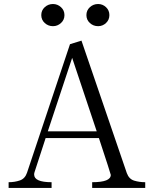

<svg xmlns="http://www.w3.org/2000/svg" viewBox="-20 -927 759 947"><path d="M22.5 0V-28.3Q52.7 -28.3 78.1 -37.1Q103.5 -45.9 113.3 -75.2L325.2 -709L381.8 -726.6L605.5 -73.2Q616.2 -43.9 641.6 -36.1Q667 -28.3 696.3 -28.3V0H434.6V-28.3Q526.4 -28.3 526.4 -64.5Q526.4 -68.4 467.8 -246.1H205.1L150.4 -78.1Q148.4 -72.3 148.4 -66.4Q148.4 -28.3 234.4 -28.3V0ZM97.7 -28.3ZM133.8 -28.3ZM183.6 -852.5Q183.6 -876 200.7 -891.6Q217.8 -907.2 241.2 -907.2Q263.7 -907.2 280.8 -891.6Q297.9 -876 297.9 -852.5Q297.9 -829.1 280.8 -813.5Q263.7 -797.9 241.2 -797.9Q217.8 -797.9 200.7 -813.5Q183.6 -829.1 183.6 -852.5ZM215.8 -279.3H457L335.9 -641.6ZM406.2 -852.5Q406.2 -876 423.3 -891.6Q440.4 -907.2 463.9 -907.2Q486.3 -907.2 502.9 -891.6Q519.5 -876 519.5 -852.5Q519.5 -829.1 502.9 -813.5Q486.3 -797.9 463.9 -797.9Q440.4 -797.9 423.3 -813.5Q406.2 -829.1 406.2 -852.5ZM539.1 -28.3ZM621.1 -28.3Z"/></svg>

Font: GenEi Koburi Mincho v6
Style: Regular
Weight: 400
Designer: o_tamon (Modified)
Foundry: o_tamon / Adobe Systems Incorporated
Version: Version 6.1